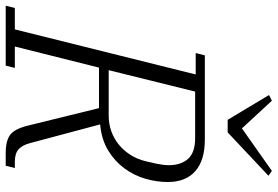

<svg xmlns="http://www.w3.org/2000/svg" viewBox="-185 -803 973 673"><g transform="rotate(90 301.5 -466.5)"><path d="M-7 -32H68L226 -666H151L159 -698H454Q527 -698 565 -664.5Q603 -631 603 -568Q603 -529 591.5 -489.5Q580 -450 555.5 -416.5Q531 -383 493 -359.5Q455 -336 401 -331L467 -84Q474 -58 488.5 -45Q503 -32 532 -32H554L546 0H502Q457 0 436.5 -16.5Q416 -33 405 -79L344 -327H202L128 -32H203L195 0H-15ZM211 -361H371Q400 -361 426 -370.5Q452 -380 472.5 -397Q493 -414 508 -437.5Q523 -461 530 -490Q534 -506 539 -529.5Q544 -553 544 -572Q544 -614 522 -639Q500 -664 449 -664H286ZM298 -923 318 -933 415 -828 564 -933 581 -921 429 -778H385Z"/></g></svg>

Font: IBM Plex Serif Light
Style: Italic
Weight: 300
Italic angle: -14°
Designer: Mike Abbink, Paul van der Laan, Pieter van Rosmalen
Foundry: Bold Monday
Version: Version 3.001